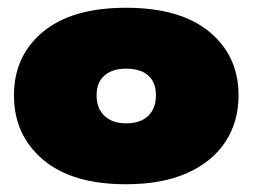

<svg xmlns="http://www.w3.org/2000/svg" viewBox="-20 -771 651 495"><path d="M305 -296Q165.5 -296 90.8 -359.5Q16 -423 16 -525Q16 -627 90.8 -689Q165.5 -751 305 -751Q444.5 -751 519.8 -689Q595 -627 595 -525Q595 -457 561.2 -405.5Q527.5 -354 462.8 -325Q398 -296 305 -296ZM305 -453Q342 -453 362 -472.2Q382 -491.5 382 -525Q382 -559 362 -576.5Q342 -594 305 -594Q270 -594 249.5 -576.5Q229 -559 229 -525Q229 -491.5 249.5 -472.2Q270 -453 305 -453Z"/></svg>

Font: Encode Sans Expanded Expanded Black
Style: Regular
Weight: 900
Width: 7
Designer: Multiple Designers
Foundry: Impallari Type
Version: Version 3.000; ttfautohint (v1.8.3) -l 8 -r 50 -G 200 -x 14 